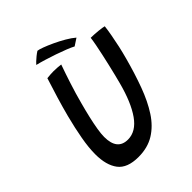

<svg xmlns="http://www.w3.org/2000/svg" viewBox="-234 -960 1110 1110"><g transform="rotate(-45 321.0 -405.0)"><path d="M245.8 18.5Q154.6 18.5 117.1 -30.9Q79.6 -80.4 79.6 -169.2Q79.6 -223.3 91.8 -291.3Q103.9 -359.4 124.2 -438.4Q138.9 -494.8 157.1 -555.2Q175.3 -615.7 195 -676.6Q207.4 -678.1 221.3 -679.1Q235.1 -680.1 247.4 -680.1Q264.8 -680.1 280.5 -678.8Q296.2 -677.5 307.6 -675.9Q289.4 -625 268.9 -561.8Q248.4 -498.6 231.6 -435.1Q219.1 -389.1 209 -345.4Q198.9 -301.7 192.9 -265.2Q186.9 -228.8 186.9 -203.9Q186.9 -95.9 273.9 -95.9Q339.8 -95.9 388.8 -165.3Q437.7 -234.7 470.8 -360.6Q476.7 -382.9 484.3 -413.4Q491.9 -444 499.9 -478.4Q507.8 -512.8 515.4 -547.3Q523 -581.8 528.8 -612.1Q534.6 -642.4 537.3 -664.6Q550.2 -664.6 566.2 -663.6Q582.1 -662.5 597.6 -661.1Q613.1 -659.7 625 -657.7Q636.9 -655.8 641.9 -654.2Q638.6 -625.5 631.9 -588.8Q625.3 -552.2 616.6 -512.6Q607.8 -473.1 597.4 -435.1Q570.9 -336.9 540.4 -254.1Q510 -171.4 470.2 -110.2Q430.5 -49.1 375.8 -15.3Q321 18.5 245.8 18.5ZM266.4 -829.3Q277 -828.6 303.3 -818.9Q329.6 -809.2 362.7 -793.8Q395.8 -778.4 427.4 -760Q458.9 -741.7 479.9 -723.5L436.3 -694.9Q419.8 -703.9 390.7 -715.4Q361.5 -726.9 327.2 -738.8Q292.9 -750.6 260.2 -760.5Q227.6 -770.4 203.6 -776Q208 -781.2 217.9 -790.8Q227.8 -800.3 240.8 -810.8Q253.8 -821.4 266.4 -829.3Z"/></g></svg>

Font: Grandstander Thin
Style: Italic
Weight: 100
Italic angle: -15°
Designer: Tyler Finck
Foundry: Etcetera Type Co
Version: Version 1.200